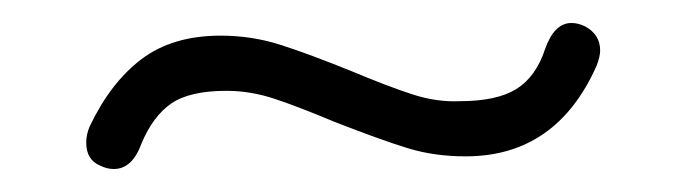

<svg xmlns="http://www.w3.org/2000/svg" viewBox="-20 -400 597 167"><path d="M55 -276Q55 -283 58 -290Q76 -328 103 -348.5Q130 -369 172 -369Q199 -369 224 -361Q249 -353 286 -338Q317 -325 338.5 -318Q360 -311 380 -312Q412 -312 429 -322.5Q446 -333 454 -357Q462 -380 477 -380Q483 -380 489 -377Q502 -370 502 -356Q502 -351 499 -343Q464 -264 385 -264Q358 -264 335 -271Q312 -278 271 -294Q240 -307 219 -314Q198 -321 177 -321Q145 -321 129 -310Q113 -299 103 -275Q95 -253 79 -253Q73 -253 67 -256Q55 -261 55 -276Z"/></svg>

Font: Kodchasan ExtraLight
Style: Regular
Weight: 275
Version: Version 1.000; ttfautohint (v1.6)